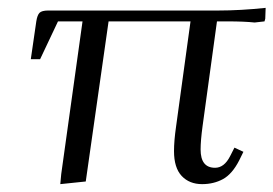

<svg xmlns="http://www.w3.org/2000/svg" viewBox="-20 -466 702 493"><path d="M59.1 -314 73.2 -411.1Q75.7 -427.2 81.5 -433.1Q87.4 -439 104 -439H541Q597.2 -439 662.1 -445.8L661.1 -418L659.2 -411.1L633.8 -408.2Q606.9 -411.1 564.9 -411.1H537.1L500 -141.1Q495.1 -104.5 495.1 -82Q495.1 -35.2 532.2 -35.2Q555.7 -35.2 570.8 -64.9L582 -86.9L605 -76.2L594.2 -54.2Q576.2 -19 552.5 -6.1Q528.8 6.8 499 6.8Q466.3 6.8 446.5 -14.2Q426.8 -35.2 426.8 -78.1Q426.8 -104.5 432.1 -141.1L469.2 -411.1H258.8L200.2 0L134.8 6.8L137.2 -19L191.9 -411.1H128.9L83 -314Z"/></svg>

Font: Dihjauti
Style: Italic
Weight: 400
Italic angle: -9°
Designer: T. Christopher White
Version: Version 3.0.0